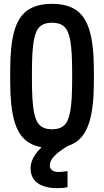

<svg xmlns="http://www.w3.org/2000/svg" viewBox="-20 -760 540 998"><path d="M276 218Q233 218 202 206Q171 194 155 171Q139 148 139 116Q139 78 164 42Q189 6 237 -28L336 -3Q290 23 264.5 49Q239 75 239 99Q239 111 244.5 118.5Q250 126 260 130Q270 134 284 134Q296 134 308.5 132.5Q321 131 331 129V213Q319 216 305 217Q291 218 276 218ZM250 10Q171 10 123 -23.5Q75 -57 54 -133Q33 -209 33 -335V-395Q33 -522 54 -597.5Q75 -673 123 -706.5Q171 -740 250 -740Q330 -740 377.5 -706.5Q425 -673 446.5 -597.5Q468 -522 468 -395V-335Q468 -209 446.5 -133Q425 -57 377.5 -23.5Q330 10 250 10ZM250 -88Q292 -88 314.5 -109.5Q337 -131 346 -186Q355 -241 355 -343V-388Q355 -490 346 -545Q337 -600 314.5 -621Q292 -642 250 -642Q209 -642 186.5 -621Q164 -600 155 -545Q146 -490 146 -388V-343Q146 -241 155 -186Q164 -131 186.5 -109.5Q209 -88 250 -88Z"/></svg>

Font: M PLUS 1 Code Medium
Style: Regular
Weight: 500
Designer: Coji Morishita
Foundry: UNDERFOREST DESIGN
Version: Version 1.002